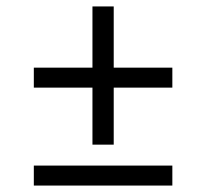

<svg xmlns="http://www.w3.org/2000/svg" viewBox="-20 -576 640 596"><path d="M267 -127V-304H85V-366H267V-556H333V-366H515V-304H333V-127ZM85 0V-62H515V0Z"/></svg>

Font: Source Code Variable
Style: Regular
Weight: 400
Monospace: yes
Designer: Paul D. Hunt, Teo Tuominen
Foundry: Adobe Systems Incorporated
Version: Version 1.010;hotconv 1.0.106;makeotfexe 2.5.65593